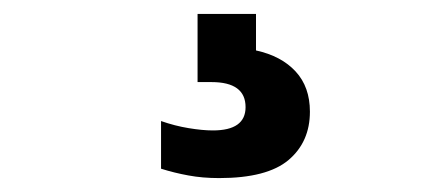

<svg xmlns="http://www.w3.org/2000/svg" viewBox="-20 -30 612 276"><path d="M295 226Q271 226 250.8 222.2Q230.5 218.5 211.5 212.5V144Q231.5 151 251.2 154.2Q271 157.5 286 157.5Q333 157.5 333 124Q333 88 284 88H264V-10H348V42.5Q384.5 50.5 405 72.8Q425.5 95 425.5 130.5Q425.5 174 394.8 200Q364 226 295 226Z"/></svg>

Font: Encode Sans Cnd XBd
Style: Regular
Weight: 800
Width: 3
Designer: Multiple Designers
Foundry: Impallari Type
Version: Version 3.002; ttfautohint (v1.8.3) -l 8 -r 50 -G 200 -x 14 